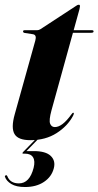

<svg xmlns="http://www.w3.org/2000/svg" viewBox="-32 -568 405 791"><path d="M103.5 -427 68.5 -432.5Q63 -434 63 -438.5Q63 -443.5 69.5 -443.5H121Q128 -443.5 135 -448L282.5 -544.5Q287.5 -548.5 293 -548.5Q297.5 -548.5 297.5 -542Q297.5 -538.5 295.5 -530.5L271.5 -443.5H347Q353.5 -443.5 353.5 -438.5Q353.5 -433 344 -433H268.5L180 -113Q169 -72.5 174.5 -58.5Q180 -44.5 194 -44.5Q224.5 -44.5 261.5 -96Q267 -104 270 -103.5Q275 -103.5 269 -91Q246.5 -48.5 201 -19.5Q155.5 9.5 93.5 9.5Q42.5 9.5 27.8 -15.8Q13 -41 28.5 -96.5L113.5 -401Q120 -424.5 103.5 -427ZM122.5 -2.5H132.5L77 54.5H107.5Q156.5 54.5 177.2 74.5Q198 94.5 189.5 126Q180.5 160.5 149 181.5Q117.5 202.5 71 202.5Q35 202.5 14.5 190Q-6 177.5 -11.5 160.5Q-13 157 -9 154.5Q-5 152 -2 157.5Q9.5 187.5 46 187.5Q90 187.5 106.5 123.5Q113.5 95.5 104.2 80.2Q95 65 70.5 65H64Q57 65 63.5 58Z"/></svg>

Font: Fraunces 144pt S000
Style: Bold Italic
Weight: 700
Italic angle: -16°
Version: Version 1.000; ttfautohint (v1.8.3)